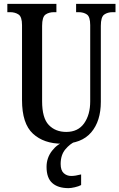

<svg xmlns="http://www.w3.org/2000/svg" viewBox="-20 -734 618 994"><path d="M301 10Q207 10 150.5 -42Q94 -94 94 -216V-604Q94 -647 76 -659Q58 -671 32 -671H18V-714H272V-671H260Q233 -671 215.5 -658.5Q198 -646 198 -600V-210Q198 -123 232.5 -87Q267 -51 323 -51Q384 -51 415.5 -95.5Q447 -140 447 -209V-604Q447 -647 430 -659Q413 -671 386 -671H374V-714H578V-671H564Q537 -671 519.5 -658.5Q502 -646 502 -600V-207Q502 -107 452 -48.5Q402 10 301 10ZM335 240Q280 240 250.5 213.5Q221 187 221 130Q221 83 249.5 46.5Q278 10 315 0H368Q343 10 318.5 39Q294 68 294 115Q294 148 310 162.5Q326 177 349 177Q369 177 400 169V224Q387 231 367 235.5Q347 240 335 240Z"/></svg>

Font: Noto Serif Myanmar ExtraCondensed Medium
Style: Regular
Weight: 500
Width: 2
Designer: Ben Mitchell and the Monotype Design Team
Foundry: Monotype Imaging Inc.
Version: Version 2.106; ttfautohint (v1.8.4.7-5d5b)